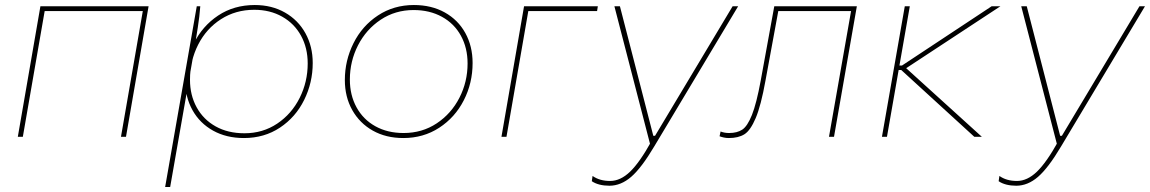

<svg xmlns="http://www.w3.org/2000/svg" viewBox="-20 -545 4582 765"><path d="M141 -520H572L482 0H462L549 -501H158L71 0H51Z M764 -520H778Q775 -479 768 -435Q761 -391 757 -366L755 -354L754 -347L658 200H638ZM718 -223Q718 -302 752 -371.5Q786 -441 849 -483Q912 -525 995 -525Q1063 -525 1115.5 -495Q1168 -465 1197 -412.5Q1226 -360 1226 -294Q1226 -216 1192 -147Q1158 -78 1095.5 -36.5Q1033 5 952 5Q882 5 829 -24.5Q776 -54 747 -106Q718 -158 718 -223ZM1206 -292Q1206 -354 1179.5 -402.5Q1153 -451 1104.5 -478.5Q1056 -506 993 -506Q919 -506 860.5 -468.5Q802 -431 769.5 -367Q737 -303 737 -227Q737 -166 763.5 -117.5Q790 -69 839 -41.5Q888 -14 954 -14Q1027 -14 1084.5 -52.5Q1142 -91 1174 -155Q1206 -219 1206 -292Z M1354 -226Q1354 -304 1388.5 -373Q1423 -442 1486 -483.5Q1549 -525 1629 -525Q1699 -525 1752 -495.5Q1805 -466 1834 -413.5Q1863 -361 1863 -294Q1863 -214 1828 -145.5Q1793 -77 1730 -36Q1667 5 1587 5Q1518 5 1465.5 -24.5Q1413 -54 1383.5 -106.5Q1354 -159 1354 -226ZM1843 -292Q1843 -354 1816.5 -402.5Q1790 -451 1741 -478Q1692 -505 1628 -505Q1555 -505 1497 -466.5Q1439 -428 1406.5 -364.5Q1374 -301 1374 -228Q1374 -166 1400.5 -117.5Q1427 -69 1475.5 -42Q1524 -15 1588 -15Q1662 -15 1720 -53.5Q1778 -92 1810.5 -155.5Q1843 -219 1843 -292Z M2068 -520H2362L2359 -501H2085L1998 0H1978Z M2338 177 2341 156Q2369 176 2411 176Q2452 176 2490.5 139Q2529 102 2576 17L2574 44L2428 -520H2450L2583 -4H2590L2899 -520H2921L2587 38Q2536 124 2495 159.5Q2454 195 2408 195Q2387 195 2369 190.5Q2351 186 2338 177Z M2847 -2 2851 -21Q2859 -18 2867.5 -16.5Q2876 -15 2885 -15Q2917 -15 2937.5 -28.5Q2958 -42 2976 -87Q2994 -132 3011 -224L3065 -520H3394L3303 0H3283L3371 -501H3081L3030 -224Q3012 -124 2991 -74.5Q2970 -25 2946 -10Q2922 5 2884 5Q2874 5 2864.5 3Q2855 1 2847 -2Z M3585 -520H3605L3514 0H3494ZM3571 -266H3552L3555 -284H3574L3931 -520H3966L3581 -267V-282L3892 0H3862Z M3959 177 3962 156Q3990 176 4032 176Q4073 176 4111.5 139Q4150 102 4197 17L4195 44L4049 -520H4071L4204 -4H4211L4520 -520H4542L4208 38Q4157 124 4116 159.5Q4075 195 4029 195Q4008 195 3990 190.5Q3972 186 3959 177Z"/></svg>

Font: Fixel Italic Variable Display Thin
Style: Italic
Weight: 100
Italic angle: -10°
Designer: AlfaBravo + MacPaw
Foundry: Kyrylo Tkachov, Marchela Mozhyna, Serhii Makarenko, Maria Weinstein, Zakhar Kryvoshyya
Version: Version 1.210;Glyphs 3.2 (3217)